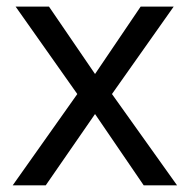

<svg xmlns="http://www.w3.org/2000/svg" viewBox="-20 -556 569 576"><path d="M211.9 -273.9 26.9 -536.1H127L265.1 -334L401.9 -536.1H501L315.9 -273.9L511.2 0H411.1L265.1 -213.9L117.2 0H18.1Z"/></svg>

Font: Defago Noto Sans
Style: Regular
Weight: 400
Designer: John M. Durdin
Foundry: Lao IT Dev Co., Ltd.
Version: Version 1.000 2007 initial release